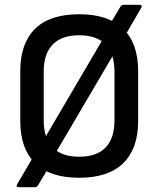

<svg xmlns="http://www.w3.org/2000/svg" viewBox="-20 -725 655 795"><path d="M57 50Q51 50 49.5 46.5Q48 43 51 38L123 -85L160 -144L413 -575L432 -619L479 -698Q483 -705 491 -705H559Q564 -705 566 -701.5Q568 -698 565 -693L493 -569L458 -513L207 -86L185 -37L137 43Q133 50 125 50ZM308 11Q186 11 125 -49.5Q64 -110 64 -223V-431Q64 -545 125 -605.5Q186 -666 308 -666Q429 -666 490.5 -605.5Q552 -545 552 -431V-223Q552 -110 490.5 -49.5Q429 11 308 11ZM308 -76Q380 -76 417 -114Q454 -152 454 -227V-428Q454 -503 417 -541Q380 -579 308 -579Q236 -579 198.5 -541Q161 -503 161 -428V-227Q161 -152 198.5 -114Q236 -76 308 -76Z"/></svg>

Font: Sofia Sans Semi Condensed SemiBold
Style: Regular
Weight: 600
Designer: Botio Nikoltchev, Ani Petrova
Foundry: lettersoup
Version: Version 4.100